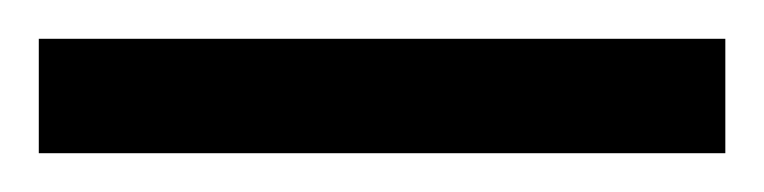

<svg xmlns="http://www.w3.org/2000/svg" viewBox="-23 -839 394 99"><path d="M-3 -760V-819H351V-760Z"/></svg>

Font: Noto Serif Thai ExtraCondensed Thin
Style: Regular
Weight: 100
Width: 2
Designer: Monotype Design Team
Foundry: Monotype Imaging Inc.
Version: Version 2.001; ttfautohint (v1.8.4.7-5d5b)